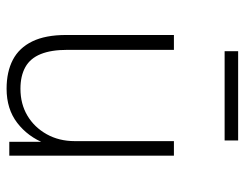

<svg xmlns="http://www.w3.org/2000/svg" viewBox="-98 -618 725 568"><g transform="rotate(90 264.0 -334.5)"><path d="M243 8Q193 8 157.5 -10.5Q122 -29 103 -68Q84 -107 84 -168V-487H128V-171Q128 -124 140.5 -93Q153 -62 179 -47.5Q205 -33 243 -33Q288 -33 322.5 -53.5Q357 -74 377.5 -110.5Q398 -147 398 -194V-487H441V0H400V-106H405Q385 -55 344 -23.5Q303 8 243 8ZM132 -637V-677H396V-637Z"/></g></svg>

Font: Nunito Sans 10pt SemiCondensed ExtraLight
Style: Regular
Weight: 250
Width: 4
Designer: Vernon Adams
Foundry: Vernon Adams
Version: Version 3.101;gftools[0.9.27]